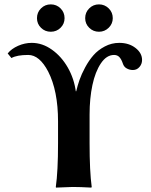

<svg xmlns="http://www.w3.org/2000/svg" viewBox="-20 -854 689 877"><path d="M245.1 -200.2C245.1 -114.3 241.7 -47.5 234.9 0L235.8 2.9L312 0C334.8 0 363.1 1 397 2.9L398.9 0C392.4 -47.5 389.2 -114.3 389.2 -200.2V-331.1C389.2 -379.9 393.5 -424.6 402.1 -465.3C410.7 -506 423.7 -539.1 440.9 -564.7C458.2 -590.3 478.2 -603 501 -603C511.1 -603 519.2 -599.7 525.4 -593C531.6 -586.3 536.8 -576.7 541 -564C544.3 -553.5 550.3 -546 559.1 -541.3C567.9 -536.5 577.1 -534.2 586.9 -534.2C599 -534.2 609 -538.7 616.9 -547.9C624.9 -557 628.9 -567.7 628.9 -580.1C628.9 -601.2 618.9 -619.5 598.9 -635C578.9 -650.5 554.2 -658.2 524.9 -658.2C501.5 -658.2 479.4 -652.8 458.7 -641.8C438.1 -630.9 420.8 -617.6 407 -601.8C393.1 -586 380.5 -567.5 369.1 -546.4C357.7 -525.2 349 -505.9 343 -488.5C337 -471.1 332 -453.9 328.1 -437H326.2C321 -475.7 308.8 -512 289.6 -545.7C270.3 -579.3 246.2 -606.5 217 -627.2C187.9 -647.9 157.2 -658.2 125 -658.2C103.8 -658.2 83.1 -653.7 62.7 -644.8C42.4 -635.8 26.5 -624.2 15.1 -609.9L32.2 -588.9C48.8 -598.3 74.4 -603 108.9 -603C143.4 -603 173.8 -577.6 200.2 -526.9C230.1 -468.3 245.1 -392.6 245.1 -299.8ZM369.1 -771C369.1 -753.7 375.2 -739.1 387.5 -727.1C399.7 -715 414.6 -709 432.1 -709C449.4 -709 464.2 -715.1 476.6 -727.3C488.9 -739.5 495.1 -754.1 495.1 -771C495.1 -788.6 488.9 -803.5 476.6 -815.7C464.2 -827.9 449.4 -834 432.1 -834C414.6 -834 399.7 -827.9 387.5 -815.7C375.2 -803.5 369.1 -788.6 369.1 -771ZM148.9 -771C148.9 -753.7 155 -739.1 167.2 -727.1C179.4 -715 194.3 -709 211.9 -709C229.5 -709 244.4 -715 256.6 -727.1C268.8 -739.1 274.9 -753.7 274.9 -771C274.9 -788.6 268.8 -803.5 256.6 -815.7C244.4 -827.9 229.5 -834 211.9 -834C194.3 -834 179.4 -827.9 167.2 -815.7C155 -803.5 148.9 -788.6 148.9 -771Z"/></svg>

Font: Linux Biolinum G
Style: Bold
Weight: 700
Designer: Philipp H. Poll
Foundry: Philipp H. Poll
Version: Version 1.1.0